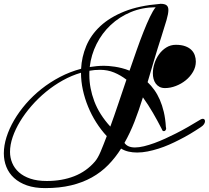

<svg xmlns="http://www.w3.org/2000/svg" viewBox="-20 -823 1089 1001"><path d="M1026.9 -200.7Q1032.7 -203.6 1037.6 -203.6Q1043 -203.6 1045.9 -200Q1048.8 -196.3 1048.8 -190.9Q1048.8 -183.6 1043.5 -175.5Q1038.1 -167.5 1026.9 -160.2Q999 -141.6 971.2 -125Q943.4 -108.4 914.1 -93.8Q889.6 -81.1 862.3 -69.1Q835 -57.1 806.6 -48.1Q778.3 -39.1 749.8 -33.4Q721.2 -27.8 694.8 -27.8Q671.4 -27.8 650.6 -32.5Q629.9 -37.1 611.3 -48.3Q581.5 -1 544.2 37.1Q506.8 75.2 458.7 102.1Q410.6 128.9 350.6 143.3Q290.5 157.7 215.3 157.7Q161.1 157.7 120.6 143.6Q80.1 129.4 53.2 104.7Q26.4 80.1 13.2 47.1Q0 14.2 0 -23.4Q0 -64 13.9 -108.2Q27.8 -152.3 53.5 -196.3Q79.1 -240.2 115.2 -282Q151.4 -323.7 196 -359.1Q240.7 -394.5 293 -421.9Q345.2 -449.2 402.8 -464.4Q405.8 -525.9 429.7 -583.3Q453.6 -640.6 502.7 -686.5Q551.8 -732.4 628.4 -763.2Q705.1 -793.9 814 -802.7Q814.5 -802.7 814.9 -803Q815.4 -803.2 816.4 -803.2Q838.4 -803.2 848.1 -795.7Q857.9 -788.1 857.9 -771Q857.9 -751.5 848.1 -718Q838.4 -684.6 821.3 -631.3Q800.8 -568.4 783.7 -510.3Q766.6 -452.1 749.5 -394.5Q768.1 -377 784.4 -354.2Q800.8 -331.5 813.2 -303Q825.7 -274.4 834 -239.3Q842.3 -204.1 844.7 -162.1Q846.2 -157.7 846.2 -153.8Q846.2 -148.4 843 -143.8Q839.8 -139.2 834.5 -139.2Q828.6 -139.2 826.7 -143.1Q824.7 -147 821.8 -153.3Q801.3 -193.4 777.1 -235.1Q752.9 -276.9 725.1 -315.4Q704.1 -247.6 681.2 -188.7Q658.2 -129.9 628.9 -78.1Q645 -54.2 683.6 -54.2Q704.6 -54.2 730.7 -60.5Q756.8 -66.9 784.9 -77.1Q813 -87.4 841.8 -100.6Q870.6 -113.8 897.5 -127.4Q929.7 -143.6 961.4 -161.9Q993.2 -180.2 1026.9 -200.7ZM475.1 19Q490.2 1.5 504.9 -33.2Q519.5 -67.9 536.6 -113.3Q506.3 -146 481.7 -184.8Q457 -223.6 439.5 -266.4Q421.9 -309.1 412.1 -354Q402.3 -398.9 402.3 -443.8Q353.5 -429.7 307.1 -403.8Q260.7 -377.9 219.7 -344.2Q178.7 -310.5 144.3 -271Q109.9 -231.4 85 -190.4Q60.1 -149.4 46.1 -108.6Q32.2 -67.9 32.2 -31.2Q32.2 -1 43.7 26.6Q55.2 54.2 78.6 75.2Q102.1 96.2 138.2 108.4Q174.3 120.6 224.1 120.6Q303.2 120.6 366.9 95.7Q430.7 70.8 475.1 19ZM522.5 -480Q532.2 -480 546.6 -479Q561 -478 578.4 -475.3Q595.7 -472.7 615.2 -467.8Q634.8 -462.9 655.3 -454.6Q674.3 -509.8 692.6 -561.8Q710.9 -613.8 728.3 -657.5Q745.6 -701.2 761.5 -734.4Q777.3 -767.6 791.5 -785.2Q721.2 -784.7 661.6 -759.8Q602.1 -734.9 556.9 -692.4Q511.7 -649.9 483.4 -593.5Q455.1 -537.1 447.8 -473.6Q466.3 -476.6 484.9 -478.3Q503.4 -480 522.5 -480ZM555.2 -163.1Q575.7 -219.2 596.4 -281Q617.2 -342.8 639.2 -407.7Q608.4 -431.2 574.7 -445.1Q541 -459 501.5 -459Q486.8 -459 472.9 -457.8Q459 -456.5 446.3 -454.1Q445.8 -448.7 445.8 -443.1Q445.8 -437.5 445.8 -431.6Q445.8 -363.8 471.7 -294.9Q497.6 -226.1 555.2 -163.1ZM840.3 -363.8Q823.7 -363.8 811.8 -370.1Q799.8 -376.5 792 -387.2Q784.2 -397.9 780.5 -411.9Q776.9 -425.8 776.9 -440.9Q776.9 -465.8 785.2 -491.9Q793.5 -518.1 809.1 -539.8Q824.7 -561.5 846.9 -575.4Q869.1 -589.4 897 -589.4Q925.8 -589.4 945.8 -582Q965.8 -574.7 978 -562.5Q990.2 -550.3 995.6 -534.4Q1001 -518.6 1001 -502Q1001 -473.6 986.3 -448.5Q971.7 -423.3 948.5 -404.5Q925.3 -385.7 896.7 -374.8Q868.2 -363.8 840.3 -363.8Z"/></svg>

Font: Meddon
Style: Regular
Weight: 400
Designer: Vernon Adams
Foundry: Vernon Adams
Version: Version 1.000